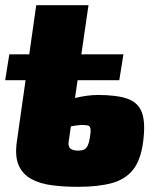

<svg xmlns="http://www.w3.org/2000/svg" viewBox="-22 -710 608 742"><path d="M278 12Q225 12 179 6Q133 0 99.5 -18Q66 -36 50.5 -70.5Q35 -105 43 -162L118 -690H320L243 -160Q242 -151 244 -145Q246 -139 250.5 -135.5Q255 -132 262.5 -130Q270 -128 279 -128Q295 -128 303.5 -132.5Q312 -137 317 -147.5Q322 -158 325 -176Q329 -199 328 -210Q327 -221 320 -224Q313 -227 297 -227Q275 -227 238 -218.5Q201 -210 142 -167L160 -283Q213 -318 264.5 -330.5Q316 -343 356 -343Q429 -343 470.5 -328.5Q512 -314 526.5 -275Q541 -236 531 -161Q522 -92 492.5 -54.5Q463 -17 410.5 -2.5Q358 12 278 12ZM-2 -400 14 -500H455L439 -400Z"/></svg>

Font: Exo 2 Black
Style: Italic
Weight: 900
Italic angle: -8°
Designer: Natanael Gama
Foundry: Natanael Gama
Version: Version 2.010